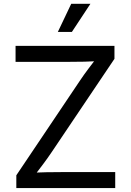

<svg xmlns="http://www.w3.org/2000/svg" viewBox="-20 -962 669 982"><path d="M63.5 -65.4 388.7 -549.3Q408.2 -578.6 434.3 -613.3Q460.4 -647.9 485.4 -680.2L495.6 -649.9Q454.6 -647.5 411.9 -646.5Q369.1 -645.5 314.9 -645.5H59.6V-727.5H565.4V-661.1L245.1 -185.1Q224.1 -153.8 200.7 -122.6Q177.2 -91.3 143.6 -47.4L133.3 -77.6Q174.3 -80.1 216.6 -81.1Q258.8 -82 312.5 -82H569.3V0H63.5ZM344.2 -942.4H442.4L347.7 -798.8H275.9Z"/></svg>

Font: Raveo Variable
Style: Regular
Weight: 400
Designer: Jakub Foglar, Rasmus Andersson (Inter)
Foundry: Jakubfoglar.com
Version: Version 1.000;Glyphs 3.2.3 (3260)